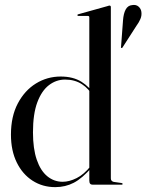

<svg xmlns="http://www.w3.org/2000/svg" viewBox="-20 -759 602 789"><path d="M347 -62V-64V-688Q347 -690.5 345.5 -692Q344 -693.5 341 -693.5H302Q300 -693.5 299 -694.5Q298 -695.5 298 -697Q298 -698.5 299.2 -699.2Q300.5 -700 302 -700.5L422 -734Q426 -735.5 427.5 -735.8Q429 -736 430.5 -736Q433 -736 434.2 -734.2Q435.5 -732.5 435.5 -730.5V-26Q435.5 -20 438.5 -16.5Q441.5 -13 447.5 -11.5L479 -7Q482 -6.5 483 -5.5Q484 -4.5 484 -3Q484 -2 483 -1Q482 0 480 0H361Q354 0 350.5 -4Q347 -8 347 -17ZM25 -206Q25 -280.5 53.2 -334Q81.5 -387.5 127.8 -416Q174 -444.5 229.5 -444.5Q280.5 -444.5 315 -422.8Q349.5 -401 371 -365L363 -361.5Q346.5 -393.5 317 -412.8Q287.5 -432 247.5 -432Q211 -432 181 -409Q151 -386 133.2 -338.2Q115.5 -290.5 115.5 -215Q115.5 -148 131 -102.8Q146.5 -57.5 174.2 -34.8Q202 -12 237.5 -12Q264.5 -12 294.8 -27Q325 -42 353 -77L357.5 -71.5Q318 -26 283.2 -8Q248.5 10 207 10Q155 10 113.8 -16.5Q72.5 -43 48.8 -91.5Q25 -140 25 -206ZM485.5 -675Q487.5 -703.5 496.5 -720Q505.5 -736.5 522.5 -738Q539 -741 549.2 -732Q559.5 -723 561 -710Q563 -695 557 -681Q551 -667 541 -653.5L483.5 -564Q483 -562.5 481.5 -562Q480 -561.5 478.5 -562Q477 -563 477 -564.5Q477 -566 477.5 -568Z"/></svg>

Font: Fraunces 120pt
Style: Regular
Weight: 400
Version: Version 1.000;[b76b70a41]